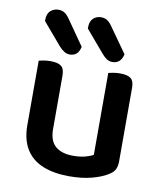

<svg xmlns="http://www.w3.org/2000/svg" viewBox="-82 -776 726 856"><g transform="rotate(10 281.5 -347.5)"><path d="M66 -179V-260H182V-181Q182 -127 210.5 -103Q239 -79 290 -79Q323 -79 346 -85.5Q369 -92 381 -99V-260H497V-91Q497 -68 489.5 -53Q482 -38 461 -26Q434 -9 390 2.5Q346 14 289 14Q220 14 170 -6Q120 -26 93 -69Q66 -112 66 -179ZM497 -211H381V-470Q388 -472 402.5 -474.5Q417 -477 434 -477Q467 -477 482 -465.5Q497 -454 497 -423ZM182 -211H66V-470Q73 -472 87.5 -474.5Q102 -477 119 -477Q152 -477 167 -465.5Q182 -454 182 -423ZM149 -548 63 -649V-655Q63 -682 78 -695.5Q93 -709 114 -709Q131 -709 143 -700.5Q155 -692 165 -677L244 -564Q239 -541 227 -531Q215 -521 197 -521Q183 -521 171 -529Q159 -537 149 -548ZM343 -548 257 -649V-655Q257 -682 271.5 -695.5Q286 -709 307 -709Q324 -709 336 -700.5Q348 -692 358 -677L438 -564Q432 -541 420 -531Q408 -521 390 -521Q376 -521 364.5 -528.5Q353 -536 343 -548Z"/></g></svg>

Font: BalooTamma2SemiBold
Style: Regular
Weight: 600
Designer: Divya Kowshik, Shuchita Grover and Ek Type
Foundry: Ek Type
Version: Version 1.700